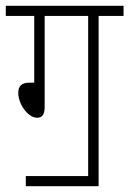

<svg xmlns="http://www.w3.org/2000/svg" viewBox="-20 -642 446 662"><path d="M69 -35V0H320V-587H406V-622H0V-587H98V-357H81C53 -357 43 -343 43 -322C43 -282 77 -236 108 -236C125 -236 134 -247 134 -272V-587H284V-35Z"/></svg>

Font: Noto Sans ExtraCondensed ExtraLight
Style: Regular
Weight: 200
Width: 2
Designer: Monotype Design Team
Foundry: Monotype Imaging Inc.
Version: Version 2.013